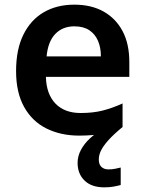

<svg xmlns="http://www.w3.org/2000/svg" viewBox="-20 -572 621 824"><path d="M404 113Q404 134 415.5 144.5Q427 155 445 155Q462 155 475.5 152Q489 149 498 147V222Q483 226 466.5 229Q450 232 427 232Q373 232 343 203Q313 174 313 127Q313 98 327.5 71Q342 44 366 22Q390 0 416 -16L506 -27Q466 6 444 31Q422 56 413 75Q404 94 404 113ZM299 -552Q372 -552 424.5 -522.5Q477 -493 506 -438.5Q535 -384 535 -306V-242H177Q179 -168 218 -127.5Q257 -87 326 -87Q379 -87 420.5 -97.5Q462 -108 506 -128V-27Q466 -8 423 1Q380 10 320 10Q241 10 179.5 -20.5Q118 -51 83.5 -113Q49 -175 49 -267Q49 -360 80.5 -423.5Q112 -487 168 -519.5Q224 -552 299 -552ZM299 -459Q249 -459 217.5 -426.5Q186 -394 180 -330H413Q413 -368 400.5 -397Q388 -426 363 -442.5Q338 -459 299 -459Z"/></svg>

Font: Noto Sans Armenian SemiBold
Style: Regular
Weight: 600
Designer: Monotype Design Team
Foundry: Monotype Imaging Inc.
Version: Version 2.007